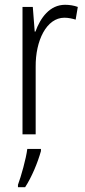

<svg xmlns="http://www.w3.org/2000/svg" viewBox="-20 -561 356 802"><path d="M252 -541C188 -541 149 -487 128 -429H125L117 -532H74V0H129V-282C128 -391 174 -487 249 -487C266 -487 283 -483 296 -479L305 -532C289 -538 270 -541 252 -541ZM151 70V61H94C89 102 68 176 55 211V221H85C113 178 138 117 151 70Z"/></svg>

Font: Noto Sans Arabic Cond Light
Style: Regular
Weight: 300
Width: 3
Designer: Monotype Design Team, Nadine Chahine, Nizar Qandah and Khaled Hosny
Foundry: Monotype Imaging Inc.
Version: Version 2.012